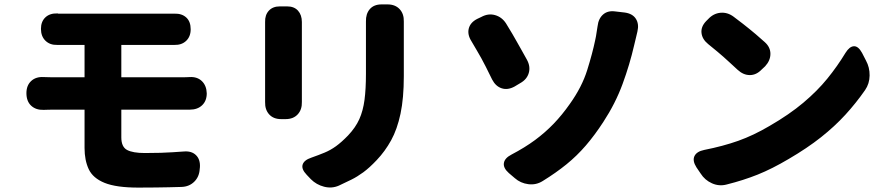

<svg xmlns="http://www.w3.org/2000/svg" viewBox="-20 -806 4040 872"><path d="M100 -383Q100 -418 121.5 -438Q143 -458 178 -456Q183 -456 197 -455.5Q211 -455 218 -455H364V-602H267Q249 -602 245.5 -602Q242 -602 243.5 -602Q245 -602 240 -602Q207 -601 186.5 -621Q166 -641 166 -675Q166 -708 186 -727Q206 -746 240 -745Q245 -745 243.5 -744.5Q242 -744 245.5 -744Q249 -744 267 -744Q295 -744 343.5 -744Q392 -744 450 -744Q508 -744 566.5 -744Q625 -744 674 -744Q723 -744 752 -744Q752 -744 759.5 -744Q767 -744 772 -744Q806 -745 826 -726.5Q846 -708 846 -673Q846 -640 825.5 -620.5Q805 -601 772 -602Q769 -602 772 -602Q775 -602 773 -602Q771 -602 752 -602H531V-455H813Q821 -455 830 -455.5Q839 -456 841 -456Q876 -458 897 -437.5Q918 -417 919 -382Q919 -348 898 -328Q877 -308 842 -308Q838 -308 829.5 -308Q821 -308 817 -308H531V-182Q531 -139 557 -125Q583 -111 638 -111Q681 -111 710 -112Q739 -113 763 -114.5Q787 -116 815 -118Q850 -121 870 -101.5Q890 -82 888 -47L887 -38Q885 -3 862 19.5Q839 42 804 43Q774 44 747 44.5Q720 45 687.5 45.5Q655 46 608 46Q508 46 455 24.5Q402 3 383 -37.5Q364 -78 364 -134V-308H218Q208 -308 194.5 -307.5Q181 -307 178 -307Q143 -306 121.5 -326Q100 -346 100 -383Z M1740 -786Q1775 -786 1795 -764.5Q1815 -743 1814 -708Q1814 -704 1814 -706Q1814 -708 1814 -704Q1814 -700 1814 -678Q1814 -649 1814 -608.5Q1814 -568 1814 -528Q1814 -488 1814 -460Q1814 -360 1799 -289.5Q1784 -219 1756.5 -169Q1729 -119 1691 -79Q1658 -44 1630 -23.5Q1602 -3 1575.5 10Q1549 23 1519 37Q1487 51 1452 42Q1417 33 1392 8L1373 -12Q1348 -38 1354.5 -58.5Q1361 -79 1394 -90Q1428 -102 1454.5 -113Q1481 -124 1506 -142Q1531 -160 1561 -191Q1595 -227 1612 -265Q1629 -303 1635.5 -352.5Q1642 -402 1642 -471Q1642 -500 1642 -539Q1642 -578 1642 -616Q1642 -654 1642 -678Q1642 -700 1642 -704Q1642 -708 1642 -706Q1642 -704 1642 -708Q1641 -743 1659.5 -764.5Q1678 -786 1713 -786ZM1284 -777Q1316 -777 1333.5 -757.5Q1351 -738 1351 -706Q1351 -705 1351 -701.5Q1351 -698 1351 -698Q1351 -682 1351 -649Q1351 -616 1351 -574.5Q1351 -533 1351 -490.5Q1351 -448 1351 -412.5Q1351 -377 1351 -358Q1351 -346 1351 -344Q1351 -342 1351 -344Q1351 -346 1351 -343Q1352 -308 1332 -286.5Q1312 -265 1277 -265H1257Q1222 -265 1202.5 -286.5Q1183 -308 1184 -343Q1184 -346 1184 -343Q1184 -340 1184 -342Q1184 -344 1184 -359Q1184 -378 1184 -413.5Q1184 -449 1184 -491.5Q1184 -534 1184 -575.5Q1184 -617 1184 -649.5Q1184 -682 1184 -698Q1184 -704 1184 -704.5Q1184 -705 1184 -706Q1183 -738 1201 -757.5Q1219 -777 1251 -777Z M2291 -20Q2265 -43 2268.5 -65.5Q2272 -88 2303 -104Q2364 -136 2410 -170Q2456 -204 2494.5 -244Q2533 -284 2568 -334Q2623 -411 2647 -488Q2671 -565 2683 -623Q2687 -640 2690 -662Q2693 -684 2694 -687Q2698 -722 2719.5 -740.5Q2741 -759 2775 -754L2818 -749Q2853 -744 2868 -720.5Q2883 -697 2875 -663Q2871 -645 2868.5 -635.5Q2866 -626 2860 -600Q2840 -513 2807.5 -424.5Q2775 -336 2720 -252Q2681 -192 2640.5 -145Q2600 -98 2552.5 -59.5Q2505 -21 2445 16Q2415 35 2379.5 30.5Q2344 26 2318 3ZM2166 -729Q2197 -746 2228 -737.5Q2259 -729 2278 -700Q2296 -671 2307 -652Q2318 -633 2327 -617Q2336 -601 2346.5 -582.5Q2357 -564 2373 -535Q2390 -504 2381.5 -474.5Q2373 -445 2342 -428L2317 -413Q2286 -396 2258.5 -405Q2231 -414 2215 -445Q2198 -480 2186.5 -502.5Q2175 -525 2166 -541.5Q2157 -558 2146.5 -575.5Q2136 -593 2121 -619Q2102 -649 2109 -676.5Q2116 -704 2147 -720Z M3196 -719Q3220 -745 3252 -748Q3284 -751 3312 -730Q3338 -711 3354 -698Q3370 -685 3383.5 -674.5Q3397 -664 3412.5 -650.5Q3428 -637 3453 -615Q3479 -592 3479 -561.5Q3479 -531 3455 -505L3439 -490Q3415 -465 3385.5 -465Q3356 -465 3330 -489Q3307 -510 3292.5 -523.5Q3278 -537 3265.5 -548Q3253 -559 3237.5 -572Q3222 -585 3196 -606Q3169 -628 3166 -656.5Q3163 -685 3187 -710ZM3143 -46Q3124 -76 3134 -97Q3144 -118 3178 -125Q3264 -142 3333 -166.5Q3402 -191 3475 -234Q3565 -286 3628.5 -339.5Q3692 -393 3737.5 -449Q3783 -505 3820 -566Q3838 -595 3858 -596Q3878 -597 3895 -566L3913 -531Q3930 -500 3929.5 -463Q3929 -426 3909 -397Q3868 -338 3819.5 -285Q3771 -232 3708.5 -182.5Q3646 -133 3562 -84Q3486 -39 3421 -13Q3356 13 3280 32Q3246 41 3213.5 26.5Q3181 12 3162 -18Z"/></svg>

Font: Chiron GoRound TC H
Style: Regular
Weight: 900
Designer: Ryoko NISHIZUKA 西塚涼子 (kana, bopomofo & ideographs); Paul D. Hunt (Latin, Greek & Cyrillic); Sandoll Communications 산돌커뮤니
Foundry: Adobe
Version: Version 1.000;hotconv 1.1.1;makeotfexe 2.6.0